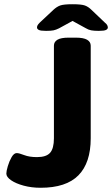

<svg xmlns="http://www.w3.org/2000/svg" viewBox="-20 -880 530 908"><path d="M172 8Q129 8 92 -2Q55 -12 32.5 -27.5Q10 -43 10 -59Q10 -71 17 -94.5Q24 -118 35 -137Q46 -156 59 -156Q70 -156 94.5 -146.5Q119 -137 155 -137Q199 -137 217 -157.5Q235 -178 235 -226V-664Q235 -682 251.5 -692Q268 -702 305 -702H338Q375 -702 392 -692Q409 -682 409 -664V-226Q409 -110 351 -51Q293 8 172 8ZM198 -734Q172 -734 163.5 -738.5Q155 -743 155 -750Q155 -755 157.5 -760Q160 -765 168 -773L232 -833Q248 -848 264.5 -854Q281 -860 323 -860Q365 -860 381.5 -854Q398 -848 413 -833L476 -773Q485 -766 487.5 -760Q490 -754 490 -750Q490 -743 481.5 -738.5Q473 -734 447 -734Q425 -734 411.5 -736.5Q398 -739 385 -747L323 -781L259 -746Q245 -739 233 -736.5Q221 -734 198 -734Z"/></svg>

Font: Asap Expanded ExtraBold
Style: Regular
Weight: 800
Width: 7
Designer: Pablo Cosgaya
Foundry: Omnibus-Type
Version: Version 3.001; ttfautohint (v1.8.4.7-5d5b)